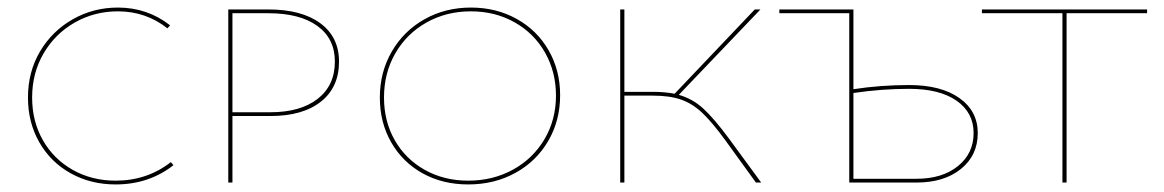

<svg xmlns="http://www.w3.org/2000/svg" viewBox="-20 -483 3079 508"><path d="M54 -225Q54 -293 86 -347Q118 -401 172.5 -432Q227 -463 292 -463Q370 -463 430 -416L423 -408Q366 -453 292 -453Q230 -453 178 -423.5Q126 -394 95.5 -342Q65 -290 65 -225Q65 -162 93.5 -112Q122 -62 172.5 -33.5Q223 -5 286 -5Q369 -5 432 -54L439 -46Q374 5 286 5Q220 5 167 -24.5Q114 -54 84 -106.5Q54 -159 54 -225Z M877 -320Q877 -252 829 -214Q781 -176 695 -176H595V0H584V-458H690Q778 -458 827.5 -421.5Q877 -385 877 -320ZM866 -320Q866 -381 819.5 -414.5Q773 -448 690 -448H595V-186H695Q775 -186 820.5 -221.5Q866 -257 866 -320Z M985 -225Q985 -292 1016.5 -346.5Q1048 -401 1103 -432Q1158 -463 1226 -463Q1293 -463 1347 -433Q1401 -403 1431.5 -350Q1462 -297 1462 -231Q1462 -164 1430.5 -110Q1399 -56 1343.5 -25.5Q1288 5 1219 5Q1151 5 1098 -24.5Q1045 -54 1015 -106.5Q985 -159 985 -225ZM1451 -230Q1451 -293 1422 -344Q1393 -395 1341.5 -424Q1290 -453 1226 -453Q1161 -453 1108.5 -423.5Q1056 -394 1026 -342Q996 -290 996 -225Q996 -162 1024.5 -112Q1053 -62 1104 -33.5Q1155 -5 1219 -5Q1284 -5 1337 -34Q1390 -63 1420.5 -114.5Q1451 -166 1451 -230Z M1994 0H1980L1899 -112Q1864 -160 1838 -184.5Q1812 -209 1782 -219.5Q1752 -230 1707 -230H1632V0H1621V-458H1632V-240H1708Q1738 -240 1765 -235L1977 -458H1992L1776 -232Q1812 -222 1840.5 -196Q1869 -170 1909 -116Z M2567 -131Q2567 -72 2522.5 -36Q2478 0 2405 0H2227V-448H2042V-458H2238V-247Q2310 -258 2385 -258Q2470 -258 2518.5 -223.5Q2567 -189 2567 -131ZM2556 -131Q2556 -185 2511 -216.5Q2466 -248 2385 -248Q2314 -248 2238 -237V-10H2405Q2473 -10 2514.5 -43.5Q2556 -77 2556 -131Z M3015 -448H2802V0H2791V-448H2578V-458H3015Z"/></svg>

Font: Ysabeau SC Hairline
Style: Regular
Weight: 100
Designer: Christian Thalmann (Catharsis Fonts)
Version: Version 0.003